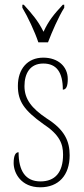

<svg xmlns="http://www.w3.org/2000/svg" viewBox="-20 -786 355 816"><path d="M143 -606H184C201 -651 229 -715 253 -753V-766H247C210 -726 187 -699 165 -651C141 -699 117 -726 81 -766H75V-753C98 -715 128 -651 143 -606ZM151 10C229 10 276 -41 276 -126C276 -185 256 -234 178 -283C114 -326 84 -365 84 -420C84 -473 107 -516 164 -516C221 -516 247 -478 247 -405C262 -405 268 -421 268 -450C268 -504 226 -541 164 -541C97 -541 56 -493 56 -421C56 -355 83 -317 164 -259C234 -213 248 -174 248 -129C248 -52 213 -15 152 -15C88 -15 59 -60 59 -139C46 -139 38 -125 38 -93C38 -50 70 10 151 10Z"/></svg>

Font: Noto Serif Sinhala ExtraCondensed Thin
Style: Regular
Weight: 100
Width: 2
Designer: Jelle Bosma - Monotype Design Team
Foundry: Monotype Imaging Inc.
Version: Version 2.007